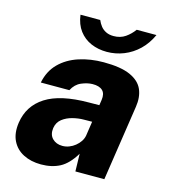

<svg xmlns="http://www.w3.org/2000/svg" viewBox="-108 -800 791 897"><g transform="rotate(15 287.0 -352.0)"><path d="M172.5 10Q124 10 87.2 -8.8Q50.5 -27.5 32.8 -63.5Q15 -99.5 22.5 -151.5Q35 -236 106.2 -281.5Q177.5 -327 314 -327.5L365 -328L369 -354.5Q373.5 -385.5 357.8 -400.5Q342 -415.5 309 -415Q283.5 -414.5 255.5 -402.5Q227.5 -390.5 211.5 -359.5H73.5Q85 -417 122 -454Q159 -491 214 -509Q269 -527 333.5 -527Q416.5 -527 462.2 -506.5Q508 -486 523.8 -449.5Q539.5 -413 532 -365L477 0H337L335 -85Q302 -30.5 263.2 -10.2Q224.5 10 172.5 10ZM247 -99.5Q263.5 -99.5 279.2 -105.5Q295 -111.5 308.2 -122.2Q321.5 -133 330.2 -146Q339 -159 342 -174L352.5 -244.5L312 -244Q287 -244 259 -237Q231 -230 210 -213.8Q189 -197.5 184.5 -169Q180 -136.5 198.5 -118Q217 -99.5 247 -99.5ZM333.5 -577.5Q291.5 -577.5 256.8 -592.5Q222 -607.5 199.2 -637.8Q176.5 -668 170.5 -713.5H266Q272.5 -698 282.5 -685.2Q292.5 -672.5 308 -664.8Q323.5 -657 345 -657Q378 -657 401.8 -673.5Q425.5 -690 442.5 -713.5H538Q518 -669.5 486.5 -639.2Q455 -609 415.5 -593.2Q376 -577.5 333.5 -577.5Z"/></g></svg>

Font: Public Sans Thin ExtraBold
Style: Italic
Weight: 800
Italic angle: -8°
Version: Version 2.001